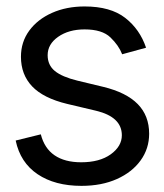

<svg xmlns="http://www.w3.org/2000/svg" viewBox="-20 -573 516 604"><path d="M439.5 -422.9 364.3 -402.3Q353.5 -430.2 327.4 -455.3Q301.3 -480.5 246.1 -480.5Q196.3 -480.5 163.1 -457.3Q129.9 -434.1 129.9 -399.4Q129.9 -368.2 152.6 -349.6Q175.3 -331.1 223.6 -319.3L304.7 -299.8Q377.4 -282.2 413.3 -245.6Q449.2 -209 449.2 -152.3Q449.2 -105.5 422.4 -68.4Q395.5 -31.2 347.7 -9.8Q299.8 11.7 236.3 11.7Q152.8 11.7 98.4 -24.9Q43.9 -61.5 29.3 -130.9L108.4 -150.4Q119.6 -106.4 151.6 -84.5Q183.6 -62.5 235.4 -62.5Q293.5 -62.5 328.4 -87.6Q363.3 -112.8 363.3 -147.5Q363.3 -205.1 282.2 -224.6L191.4 -246.1Q116.2 -264.2 81.1 -301.3Q45.9 -338.4 45.9 -394.5Q45.9 -440.9 72 -476.6Q98.1 -512.2 143.6 -532.5Q189 -552.7 246.1 -552.7Q327.6 -552.7 373.8 -516.8Q419.9 -481 439.5 -422.9Z"/></svg>

Font: Inter Tight
Style: Regular
Weight: 400
Designer: Rasmus Andersson
Foundry: rsms
Version: Version 3.002